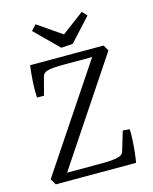

<svg xmlns="http://www.w3.org/2000/svg" viewBox="-113 -821 715 896"><g transform="rotate(-15 245.0 -373.0)"><path d="M44 0 27 -29 371 -544 383 -530H226Q200 -530 177.5 -528.5Q155 -527 141 -522Q125 -516 121 -501L98 -414H64Q62 -451 64.5 -491Q67 -531 72 -568H427L443 -540L99 -24L84 -39H278Q304 -39 326.5 -41Q349 -43 363 -48Q379 -54 383 -69L411 -162L444 -159Q445 -135 443.5 -107Q442 -79 439 -51Q436 -23 432 0ZM391 -723 290 -613 234 -609 122 -720 146 -746 262 -666 369 -746Z"/></g></svg>

Font: Rasa Light
Style: Regular
Weight: 300
Designer: Anna Giedrys (Yrsa+Rasa design), David Brezina (Yrsa art-direction, Rasa art-direction, design)
Foundry: Rosetta Type Foundry
Version: Version 2.004